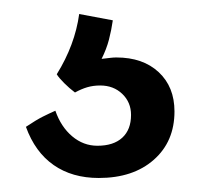

<svg xmlns="http://www.w3.org/2000/svg" viewBox="-20 -29 301 274"><path d="M229 130Q229 173 199.5 199Q170 225 121 225Q83 225 56.5 206.5Q30 188 17 152Q32 142 41 137.5Q50 133 59 129Q67 152 83 165.5Q99 179 119 179Q142 179 154.5 167.5Q167 156 167 135Q167 117 154.5 105Q142 93 123 93Q113 93 104.5 95.5Q96 98 87 103Q79 97 71.5 89.5Q64 82 61 77Q74 56 82 34.5Q90 13 93 -9L141 0Q139 14 135.5 27.5Q132 41 125 55Q134 54 138 53.5Q142 53 146 53Q184 53 206.5 74Q229 95 229 130Z"/></svg>

Font: Atma
Style: Regular
Weight: 400
Designer: Gregori Vincens, Jeremie Hornus, Riccardo Olocco, Yoann Minet.
Foundry: black foundry
Version: Version 1.102;PS 1.100;hotconv 1.0.86;makeotf.lib2.5.63406